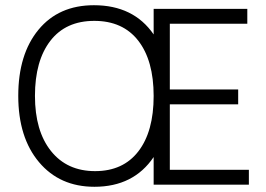

<svg xmlns="http://www.w3.org/2000/svg" viewBox="-20 -708 1019 736"><path d="M934 0H569V-106Q492 8 342 8Q209 8 129.5 -86.5Q50 -181 50 -340.5Q50 -500 127.5 -594Q205 -688 340 -688Q492 -688 569 -576V-674H928V-617H631V-365H893V-308H631V-57H934ZM341.5 -628Q232 -628 173 -551.5Q114 -475 114 -340.5Q114 -206 175.5 -129Q237 -52 344.5 -52Q452 -52 510.5 -128Q569 -204 569 -340Q569 -476 510 -552Q451 -628 341.5 -628Z"/></svg>

Font: Hind Jalandhar Light
Style: Regular
Weight: 300
Designer: Namrata Goyal
Foundry: Indian Type Foundry
Version: Version 0.702;PS 1.0;hotconv 1.0.81;makeotf.lib2.5.63406